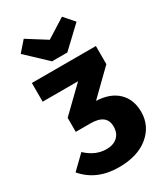

<svg xmlns="http://www.w3.org/2000/svg" viewBox="-233 -1055 1022 1174"><g transform="rotate(-30 278.0 -468.0)"><path d="M325 -748H217L74 -883L136 -954L271 -869L406 -954L468 -883ZM329 -404Q427 -400 481 -348Q535 -296 535 -208Q535 -110 458.5 -46Q382 18 249 18Q92 18 2 -88L95 -178Q161 -116 238 -116Q287 -116 315.5 -142Q344 -168 344 -215Q344 -302 230 -302H127V-401L294 -563H44V-695H496V-567Z"/></g></svg>

Font: FiraGO ExtraBold
Style: Regular
Weight: 800
Designer: bBox Type
Foundry: bBox Type GmbH
Version: Version 1.001;PS 001.001;hotconv 1.0.88;makeotf.lib2.5.64775